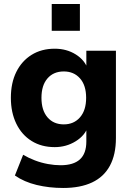

<svg xmlns="http://www.w3.org/2000/svg" viewBox="-20 -743 655 954"><path d="M294 191Q224 191 162 176Q100 161 54 129L95 26Q122 42 153.5 54Q185 66 218 72Q251 78 281 78Q345 78 377 49Q409 20 409 -40V-116H418Q403 -70 356 -41Q309 -12 252 -12Q186 -12 137 -42.5Q88 -73 61 -128.5Q34 -184 34 -257Q34 -331 61 -385.5Q88 -440 137 -470.5Q186 -501 252 -501Q311 -501 356.5 -472.5Q402 -444 417 -398H409V-491H556V-57Q556 25 526 80.5Q496 136 437.5 163.5Q379 191 294 191ZM297 -125Q347 -125 377.5 -160Q408 -195 408 -257Q408 -319 377.5 -353.5Q347 -388 297 -388Q246 -388 216 -353.5Q186 -319 186 -257Q186 -195 216 -160Q246 -125 297 -125ZM237 -590V-723H377V-590Z"/></svg>

Font: Nunito Sans 12pt ExtraBold
Style: Regular
Weight: 800
Designer: Vernon Adams
Foundry: Vernon Adams
Version: Version 3.101;gftools[0.9.27]